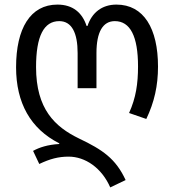

<svg xmlns="http://www.w3.org/2000/svg" viewBox="-20 -566 759 836"><path d="M460 250 527 218C484 125 427 86 324 37C219 -14 137 -91 137 -274C137 -409 171 -474 238 -474C293 -474 318 -422 318 -335V-182H400V-335C400 -427 428 -474 480 -474C547 -474 581 -408 581 -277C581 -202 572 -140 542 -74L617 -48C652 -121 668 -193 668 -276C668 -442 606 -546 487 -546C424 -546 380 -511 361 -453H357C338 -511 297 -546 230 -546C112 -546 50 -442 50 -273C50 -118 113 -5 238 58V61C187 64 151 76 124 91L151 148C197 126 234 116 279 116C351 116 423 165 460 250Z"/></svg>

Font: Noto Sans Georgian SemiCondensed
Style: Regular
Weight: 400
Width: 4
Designer: Monotype Design Team, Akaki Razmadze
Foundry: Google LLC
Version: Version 2.005